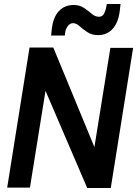

<svg xmlns="http://www.w3.org/2000/svg" viewBox="-20 -940 687 962"><path d="M16 0 128 -702H247L453 -203L533 -700H647L535 2H417L208 -485L130 0ZM236 -762Q237 -772 238 -781Q239 -790 240 -798Q247 -855 275.5 -885Q304 -915 349 -915Q379 -915 400.5 -900.5Q422 -886 439.5 -871Q457 -856 476 -856Q494 -856 502.5 -874Q511 -892 513 -908Q515 -914 515 -920H584Q583 -911 582 -902Q581 -893 580 -885Q573 -827 544.5 -795.5Q516 -764 471 -764Q440 -764 417.5 -779Q395 -794 378.5 -809Q362 -824 345 -824Q330 -824 318.5 -807.5Q307 -791 306 -772Q305 -768 305 -762Z"/></svg>

Font: Georama SemiBold
Style: Italic
Weight: 600
Italic angle: -9°
Designer: Jean-Baptiste Levee
Foundry: Production Type
Version: Version 1.000